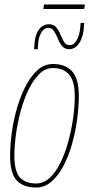

<svg xmlns="http://www.w3.org/2000/svg" viewBox="-20 -825 405 855"><path d="M140 10Q84 10 54.5 -21.5Q25 -53 25 -131Q25 -179 32.5 -234Q40 -289 55.5 -343Q71 -397 94 -441.5Q117 -486 147.5 -513Q178 -540 216 -540Q271 -540 301 -507.5Q331 -475 331 -398Q331 -349 323.5 -293.5Q316 -238 301 -184.5Q286 -131 263 -87Q240 -43 209.5 -16.5Q179 10 140 10ZM141 -8Q175 -8 202.5 -34Q230 -60 250.5 -103Q271 -146 285 -198Q299 -250 306 -301.5Q313 -353 313 -396Q313 -465 287.5 -493.5Q262 -522 216 -522Q182 -522 155 -495.5Q128 -469 107 -425.5Q86 -382 72 -330Q58 -278 51 -226Q44 -174 44 -132Q44 -62 68.5 -35Q93 -8 141 -8ZM132 -606Q132 -609 132 -607Q132 -605 133 -622Q134 -664 151.5 -690.5Q169 -717 198 -717Q219 -717 230.5 -703Q242 -689 249.5 -670.5Q257 -652 265.5 -638Q274 -624 291 -624Q307 -624 317.5 -639.5Q328 -655 333 -675.5Q338 -696 338 -711Q339 -717 339 -718.5Q339 -720 339 -723H355Q355 -721 355 -720Q355 -719 354 -713Q353 -667 335 -636.5Q317 -606 288 -606Q268 -606 256.5 -620Q245 -634 237.5 -653Q230 -672 220.5 -686.5Q211 -701 195 -701Q176 -701 163 -678.5Q150 -656 149 -619Q148 -606 148 -606Q148 -605 148 -606ZM148 -606Q148 -606 148 -606ZM173 -785 176 -805H358L355 -785Z"/></svg>

Font: Georama SemiCondensed Thin
Style: Italic
Weight: 100
Width: 4
Italic angle: -9°
Designer: Jean-Baptiste Levee
Foundry: Production Type
Version: Version 1.000